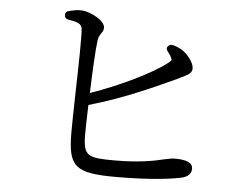

<svg xmlns="http://www.w3.org/2000/svg" viewBox="-51 -791 1102 845"><g transform="rotate(5 500.0 -368.5)"><path d="M489 -10C642 -10 742 -23 786 -34C803 -40 821 -50 821 -75C821 -104 789 -113 740 -113C730 -113 716 -110 696 -106C655 -96 588 -82 480 -82C360 -82 340 -88 339 -181C339 -205 340 -256 342 -315C504 -361 644 -428 721 -463C725 -465 734 -469 740 -473C741 -473 742 -474 743 -474C745 -475 749 -476 757 -481C773 -489 785 -498 785 -515C785 -541 755 -579 727 -595C716 -601 705 -606 693 -609C682 -612 674 -610 668 -603C662 -596 663 -588 671 -578C677 -570 683 -563 685 -556C692 -543 692 -543 673 -528C612 -481 481 -416 344 -368C347 -462 352 -564 358 -605C360 -618 366 -626 372 -636C375 -640 381 -647 381 -659C381 -690 319 -724 278 -727C260 -729 240 -724 219 -719C209 -717 204 -710 205 -700C205 -690 211 -683 224 -681C263 -675 280 -668 283 -648C287 -619 284 -485 281 -365C279 -289 278 -218 278 -186C279 -40 306 -10 489 -10Z"/></g></svg>

Font: 寒蝉锦书宋 Text
Style: Regular
Weight: 400
Designer: 寒蝉锦书宋{Warren} 思源宋体{Ryoko NISHIZUKA 西塚涼子 (kana & ideographs); Frank Grießhammer (Latin, Greek & Cyrillic); Wenlong ZHANG 
Foundry: Adobe & ChillType
Version: Version 2.000;Glyphs 3.1.1 (3135)